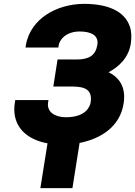

<svg xmlns="http://www.w3.org/2000/svg" viewBox="-20 -740 700 994"><path d="M57 -210C53 -185 53 -161 57 -140C72 -61 138 -14 226 2L189 234H355L392 0C499 -21 601 -82 620 -204C633 -286 600 -338 542 -366C595 -394 645 -440 657 -513C662 -547 661 -577 652 -603C624 -685 534 -720 415 -720C341 -720 270 -698 220 -664C171 -632 126 -579 114 -506L112 -494H282L284 -506C286 -517 291 -527 297 -535C315 -560 348 -577 392 -577C453 -577 492 -556 484 -508C475 -453 441 -432 377 -432H278L256 -292H355C427 -292 459 -271 449 -208C447 -198 442 -187 436 -179V-178C416 -149 376 -133 322 -133C266 -133 221 -159 229 -210L231 -222H59Z"/></svg>

Font: Asimov Pro
Style: UltObl
Weight: 900
Designer: Google
Version: Version 2.000980; 2014